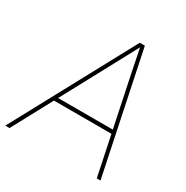

<svg xmlns="http://www.w3.org/2000/svg" viewBox="-191 -866 972 1005"><g transform="rotate(30 295.5 -364.0)"><path d="M-23.9 0 368.7 -727.5H399.4L551.3 0H528.8L411.1 -563.5Q403.3 -602.5 395.3 -641.6Q387.2 -680.7 379.4 -719.7H388.2Q367.2 -680.7 346.7 -641.6Q326.2 -602.5 304.7 -563.5L1.5 0ZM123 -240.7 127 -263.2H487.3L483.4 -240.7Z"/></g></svg>

Font: Inter 24pt Thin
Style: Italic
Weight: 250
Italic angle: -9.3988°
Version: Version 4.001;git-66647c0bb